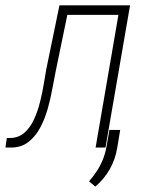

<svg xmlns="http://www.w3.org/2000/svg" viewBox="-44 -548 540 713"><path d="M412.1 -528.3 406.2 -492.7H181.6L187.5 -528.3ZM439 -528.3 347.7 0H311L401.9 -528.3ZM176.8 -528.3H213.4L163.1 -284.7Q157.2 -256.3 150.6 -219.5Q144 -182.6 133.3 -144.5Q122.6 -106.4 105 -73.5Q87.4 -40.5 60.5 -20Q33.7 0.5 -5.9 0H-23.9L-18.6 -35.6H-4.4Q26.4 -36.6 47.9 -56.2Q69.3 -75.7 83 -106.2Q96.7 -136.7 105.2 -171.4Q113.8 -206.1 118.9 -237.8Q124 -269.5 127.9 -291ZM402.3 -65.4 391.6 -0.5Q384.3 43.9 363.8 80.1Q343.3 116.2 310.1 145L286.6 125.5Q302.7 106.9 315.4 87.6Q328.1 68.4 336.9 47.1Q345.7 25.9 350.6 1.5L362.3 -65.4Z"/></svg>

Font: Roboto Condensed ExtraLight
Style: Italic
Weight: 250
Italic angle: -12°
Designer: Christian Robertson
Foundry: Google
Version: Version 3.008; 2023